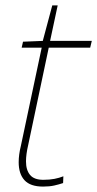

<svg xmlns="http://www.w3.org/2000/svg" viewBox="-20 -679 359 709"><path d="M139 10Q92 10 70.5 -13.5Q49 -37 49 -80Q49 -94 51 -109Q53 -124 57 -140L134 -503H60L65 -525L138 -528L173 -659H193L165 -528H319L313 -503H160L84 -143Q80 -126 78 -111Q76 -96 76 -83Q76 -51 91 -33Q106 -15 140 -15Q163 -15 181 -18.5Q199 -22 214 -28L213 -3Q198 2 180.5 6Q163 10 139 10Z"/></svg>

Font: Noto Sans Disp Thin
Style: Italic
Weight: 100
Italic angle: -12°
Designer: Monotype Design Team
Foundry: Monotype Imaging Inc.
Version: Version 2.000;GOOG;noto-source:20170915:90ef993387c0